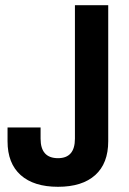

<svg xmlns="http://www.w3.org/2000/svg" viewBox="-20 -706 496 738"><path d="M203 12Q110 12 59.5 -33Q9 -78 9 -163V-216H136V-173Q136 -98 203 -98Q268 -98 268 -173V-686H396V-163Q396 -78 346 -33Q296 12 203 12Z"/></svg>

Font: Archivo Narrow
Style: Bold
Weight: 700
Designer: Hector Gatti
Foundry: Omnibus-Type
Version: Version 3.002